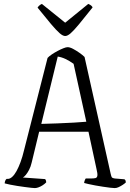

<svg xmlns="http://www.w3.org/2000/svg" viewBox="-20 -961 664 981"><path d="M158 0Q153 0 139 -1.5Q125 -3 106.5 -5.5Q88 -8 68.5 -11Q49 -14 32 -17.5Q15 -21 4 -24Q4 -31 7 -38Q10 -45 14 -47H20Q31 -47 42.5 -57.5Q54 -68 64.5 -87Q75 -106 85 -133Q95 -160 103 -194L223 -665Q230 -673 244 -682.5Q258 -692 274 -700.5Q290 -709 304 -714.5Q318 -720 325 -720Q337 -720 353 -711.5Q369 -703 385.5 -691.5Q402 -680 412 -670L545 -75Q548 -62 550.5 -56.5Q553 -51 567 -49L616 -45Q618 -43 620 -41Q622 -39 623 -29Q617 -23 607 -16.5Q597 -10 586.5 -5Q576 0 566 0Q558 0 542 -2Q526 -4 506 -7Q486 -10 467 -13.5Q448 -17 432.5 -20.5Q417 -24 410 -26Q410 -31 412.5 -38Q415 -45 418 -49H441Q459 -49 467.5 -51Q476 -53 477.5 -63.5Q479 -74 473 -98L432 -288H180L142 -131Q137 -109 128.5 -93Q120 -77 112 -67.5Q104 -58 97 -54L210 -46Q212 -45 214 -40.5Q216 -36 216 -29Q207 -20 196.5 -13.5Q186 -7 176 -3.5Q166 0 158 0ZM191 -328Q227 -329 271.5 -330.5Q316 -332 357 -334.5Q398 -337 421 -339L356 -635Q335 -650 315 -659.5Q295 -669 275 -672ZM313 -777Q301 -777 284 -792Q267 -807 240 -839Q213 -871 172 -922Q174 -926 179.5 -931.5Q185 -937 194 -941L313 -845L431 -941Q441 -937 446.5 -932Q452 -927 453 -923Q411 -870 384 -837.5Q357 -805 341 -791Q325 -777 313 -777Z"/></svg>

Font: Texturina Medium 12pt Thin
Style: Regular
Weight: 250
Version: Version 1.002